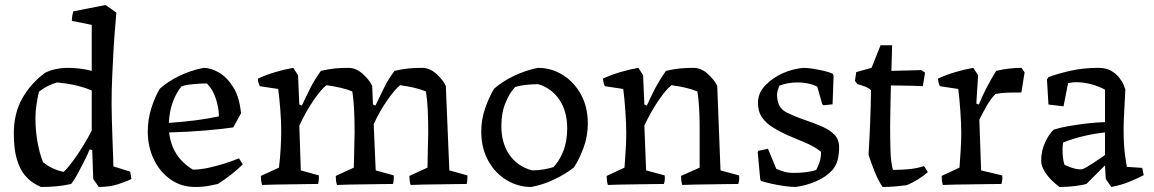

<svg xmlns="http://www.w3.org/2000/svg" viewBox="-20 -732 4591 764"><path d="M143 12Q131 7 113 -4Q95 -15 77 -37Q59 -59 47 -98.5Q35 -138 35 -201Q35 -281 68.5 -340.5Q102 -400 159 -442Q178 -452 202 -457Q226 -462 250 -462Q269 -462 294 -459.5Q319 -457 345 -450V-633L266 -649Q266 -668 272 -687L400 -712L443 -682Q442 -665 438.5 -627Q435 -589 432 -537.5Q429 -486 426.5 -429Q424 -372 424 -317Q424 -295 425 -262.5Q426 -230 427 -194Q428 -158 429.5 -125.5Q431 -93 431 -70L498 -49L503 -20Q484 -10 450 1Q416 12 373 12L351 -20L347 -134L337 -138Q332 -125 319 -98.5Q306 -72 291 -44Q276 -16 263 0Q233 7 203 9.5Q173 12 143 12ZM233 -48Q246 -59 267.5 -87.5Q289 -116 310.5 -151Q332 -186 345 -213V-372Q311 -386 276.5 -393.5Q242 -401 207 -404Q189 -399 170 -389.5Q151 -380 135 -367Q129 -341 125 -314.5Q121 -288 121 -262Q121 -213 129 -168Q137 -123 151 -87Q184 -59 233 -48Z M757 12Q701 12 658.5 -18Q616 -48 592 -98Q568 -148 568 -209Q568 -257 582.5 -302.5Q597 -348 616 -379Q648 -408 693.5 -430Q739 -452 790 -462Q819 -462 851 -443.5Q883 -425 908 -385.5Q933 -346 939 -281L908 -225Q868 -219 799.5 -213Q731 -207 653 -205Q664 -107 748 -57Q776 -57 810.5 -64.5Q845 -72 877 -82.5Q909 -93 931 -102L946 -78Q906 -38 847 0Q838 2 813.5 7Q789 12 757 12ZM652 -243Q769 -251 851 -269Q851 -303 838.5 -340.5Q826 -378 803 -400Q779 -400 747.5 -397Q716 -394 702 -388Q683 -366 668.5 -328.5Q654 -291 652 -243Z M1023 4Q1020 -5 1019 -14Q1018 -23 1018 -32L1090 -65Q1095 -105 1097 -145Q1099 -185 1099 -210Q1099 -248 1095.5 -294Q1092 -340 1087 -378L1014 -389Q1011 -394 1008.5 -403Q1006 -412 1006 -419Q1038 -434 1075 -445Q1112 -456 1147 -462L1166 -433L1171 -316L1181 -312Q1197 -346 1214.5 -381Q1232 -416 1257 -450Q1287 -457 1311.5 -459.5Q1336 -462 1366 -462Q1397 -462 1423.5 -438Q1450 -414 1461 -390Q1462 -371 1462.5 -353Q1463 -335 1464 -316L1474 -312Q1488 -341 1507 -380Q1526 -419 1550 -450Q1580 -457 1604.5 -459.5Q1629 -462 1659 -462Q1690 -462 1716.5 -438Q1743 -414 1754 -390Q1758 -306 1761 -222Q1764 -138 1768 -54L1840 -34Q1840 -27 1839.5 -17.5Q1839 -8 1837 0Q1824 0 1793.5 0.5Q1763 1 1727 1.5Q1691 2 1660 2.5Q1629 3 1614 4Q1611 -5 1610 -14Q1609 -23 1609 -32L1681 -65Q1682 -105 1682.5 -139.5Q1683 -174 1684 -205Q1684 -256 1682 -296Q1680 -336 1675 -368Q1654 -377 1627.5 -383Q1601 -389 1572 -393Q1552 -377 1522 -334.5Q1492 -292 1467 -238L1475 -54L1547 -34Q1547 -27 1546.5 -17.5Q1546 -8 1544 0Q1531 0 1500.5 0.5Q1470 1 1434 1.5Q1398 2 1367 2.5Q1336 3 1321 4Q1318 -5 1317 -14Q1316 -23 1316 -32L1388 -65Q1390 -145 1391 -206Q1391 -256 1389 -296Q1387 -336 1382 -368Q1361 -377 1334.5 -383Q1308 -389 1279 -393Q1258 -377 1227.5 -332.5Q1197 -288 1171 -232L1177 -54L1249 -34Q1249 -27 1248.5 -17.5Q1248 -8 1246 0Q1233 0 1202.5 0.5Q1172 1 1136 1.5Q1100 2 1069 2.5Q1038 3 1023 4Z M2094 12Q2041 12 1995.5 -15.5Q1950 -43 1922.5 -93Q1895 -143 1895 -209Q1895 -257 1911 -302.5Q1927 -348 1946 -379Q1979 -408 2025 -430Q2071 -452 2120 -462Q2174 -462 2219 -434Q2264 -406 2291.5 -356.5Q2319 -307 2319 -240Q2319 -190 2302 -144Q2285 -98 2264 -66Q2231 -40 2186.5 -18.5Q2142 3 2094 12ZM2097 -54Q2122 -54 2144 -58Q2166 -62 2182 -67Q2205 -90 2221 -129.5Q2237 -169 2237 -221Q2237 -289 2206 -335Q2175 -381 2122 -397Q2095 -397 2070.5 -394Q2046 -391 2030 -386Q2008 -363 1991.5 -323Q1975 -283 1975 -231Q1975 -162 2007 -116Q2039 -70 2097 -54Z M2399 4Q2396 -5 2395 -14Q2394 -23 2394 -32L2465 -65Q2467 -94 2469.5 -131.5Q2472 -169 2472 -200Q2472 -238 2468.5 -289Q2465 -340 2460 -378L2387 -389Q2383 -397 2381.5 -404.5Q2380 -412 2379 -419Q2411 -434 2448 -445Q2485 -456 2520 -462L2539 -433L2544 -316L2554 -312Q2568 -344 2586 -378.5Q2604 -413 2630 -450Q2660 -457 2684.5 -459.5Q2709 -462 2739 -462Q2770 -462 2796.5 -438Q2823 -414 2834 -390Q2837 -306 2840.5 -222Q2844 -138 2847 -54L2921 -34Q2923 -17 2918 0Q2905 0 2874.5 0.5Q2844 1 2808 1.5Q2772 2 2741 2.5Q2710 3 2695 4Q2692 -5 2691 -14Q2690 -23 2690 -32L2764 -65V-230Q2764 -263 2762 -301Q2760 -339 2755 -368Q2734 -377 2707.5 -383Q2681 -389 2652 -393Q2631 -377 2600.5 -332.5Q2570 -288 2544 -232L2551 -54L2625 -34Q2627 -17 2622 0Q2609 0 2578.5 0.5Q2548 1 2512 1.5Q2476 2 2445 2.5Q2414 3 2399 4Z M3145 12Q3128 12 3102.5 8.5Q3077 5 3052 -0.5Q3027 -6 3008 -12L3005 -19L2995 -127L2998 -132L3036 -140L3069 -60Q3086 -53 3101.5 -48.5Q3117 -44 3139 -44Q3165 -44 3188.5 -47Q3212 -50 3228 -56Q3237 -73 3242 -90Q3247 -107 3247 -128Q3221 -149 3185 -164Q3149 -179 3114 -194Q3083 -208 3056 -224.5Q3029 -241 3012.5 -264.5Q2996 -288 2996 -323Q2996 -341 3003 -359Q3010 -377 3028 -395Q3057 -424 3095.5 -441Q3134 -458 3177 -462Q3193 -462 3215 -458.5Q3237 -455 3258.5 -450Q3280 -445 3294 -438L3297 -431L3293 -317L3257 -313L3252 -317L3232 -387Q3215 -396 3194.5 -400Q3174 -404 3154 -404Q3114 -404 3081 -391Q3077 -381 3074.5 -372Q3072 -363 3072 -353Q3072 -334 3079.5 -315.5Q3087 -297 3109 -285Q3146 -267 3183 -254.5Q3220 -242 3251 -228.5Q3282 -215 3300.5 -196Q3319 -177 3319 -146Q3319 -122 3314 -99Q3309 -76 3292 -55Q3266 -27 3226 -10Q3186 7 3145 12Z M3492 12Q3475 -13 3461 -47.5Q3447 -82 3436 -116Q3440 -181 3442.5 -245Q3445 -309 3446 -373Q3438 -381 3422 -387.5Q3406 -394 3392 -397L3382 -410L3387 -445L3448 -462L3484 -552H3530L3527 -450L3646 -453L3661 -443L3652 -389Q3642 -390 3617.5 -390.5Q3593 -391 3567 -391.5Q3541 -392 3525 -392Q3524 -360 3523.5 -326Q3523 -292 3522.5 -266Q3522 -240 3522 -231Q3522 -173 3523.5 -129.5Q3525 -86 3533 -56Q3569 -56 3598.5 -59Q3628 -62 3657 -71L3672 -47Q3633 -14 3588 5Q3564 8 3540 10Q3516 12 3492 12Z M3732 4Q3729 -5 3728 -14Q3727 -23 3727 -32L3798 -65Q3800 -94 3802.5 -131.5Q3805 -169 3805 -200Q3805 -238 3801.5 -289Q3798 -340 3793 -378L3720 -389Q3716 -397 3714.5 -404.5Q3713 -412 3712 -419Q3744 -434 3781 -445Q3818 -456 3853 -462L3872 -433L3865 -320L3875 -316Q3889 -351 3906.5 -384.5Q3924 -418 3944 -450Q3995 -462 4045 -462L4057 -444L4047 -381L4044 -364Q4020 -364 3993 -363.5Q3966 -363 3941 -358Q3921 -337 3905.5 -309.5Q3890 -282 3877 -256L3884 -54L3968 -34Q3970 -17 3965 0Q3952 0 3920 0.5Q3888 1 3850 1.5Q3812 2 3779.5 2.5Q3747 3 3732 4Z M4303 0Q4290 4 4260.5 8Q4231 12 4196 12Q4182 2 4165 -14.5Q4148 -31 4135.5 -52Q4123 -73 4123 -93Q4123 -131 4138.5 -165Q4154 -199 4173 -216Q4197 -224 4228.5 -229.5Q4260 -235 4291 -239Q4322 -243 4345 -244.5Q4368 -246 4377 -246V-375Q4357 -387 4325 -396Q4293 -405 4262 -405Q4254 -405 4246 -404Q4238 -403 4230 -401L4212 -309L4152 -316L4146 -416L4152 -425Q4186 -438 4237.5 -450Q4289 -462 4351 -462Q4381 -462 4401 -450.5Q4421 -439 4433.5 -423Q4446 -407 4451.5 -393.5Q4457 -380 4458 -376Q4457 -350 4455 -318.5Q4453 -287 4452 -260Q4451 -233 4451 -221Q4451 -157 4456.5 -116.5Q4462 -76 4464 -68L4525 -64L4531 -35Q4506 -22 4474.5 -9Q4443 4 4402 12L4380 -20L4377 -74ZM4216 -76Q4224 -72 4243.5 -65Q4263 -58 4282 -58Q4288 -58 4302 -66Q4316 -74 4332 -84.5Q4348 -95 4361 -104Q4374 -113 4377 -115V-205Q4337 -201 4294 -191Q4251 -181 4210 -165Q4209 -158 4208.5 -150.5Q4208 -143 4208 -136Q4208 -115 4210.5 -99.5Q4213 -84 4216 -76Z"/></svg>

Font: Labrada
Style: Regular
Weight: 400
Designer: Mercedes Jáuregui
Foundry: Omnibus-Type Team
Version: Version 1.000; ttfautohint (v1.8.4.7-5d5b)